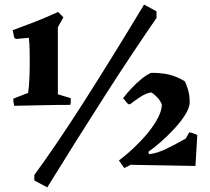

<svg xmlns="http://www.w3.org/2000/svg" viewBox="-20 -718 910 833"><path d="M42 -259Q37 -276 38 -290L102 -315Q106 -342 107.5 -376.5Q109 -411 109 -446Q109 -474 108.5 -502Q108 -530 105 -554L50 -549L42 -554L35 -587Q64 -598 100.5 -611.5Q137 -625 171.5 -639.5Q206 -654 232 -666L255 -643L231 -600V-309L287 -292Q287 -285 287 -277.5Q287 -270 285 -263Q230 -263 163.5 -261.5Q97 -260 42 -259ZM185 95 129 65V41Q221 -84 341 -271.5Q461 -459 605 -698L659 -669V-640Q614 -575 557 -489.5Q500 -404 437.5 -306.5Q375 -209 310.5 -106.5Q246 -4 185 95ZM519 11 496 -22Q515 -36 538.5 -56.5Q562 -77 586 -102Q627 -143 654.5 -187.5Q682 -232 682 -265Q675 -283 660 -298Q645 -313 636 -317Q614 -314 588 -297Q562 -280 545 -266H536L514 -292Q529 -312 550.5 -335Q572 -358 595 -376.5Q618 -395 636 -402Q683 -402 715 -394Q747 -386 781 -366Q786 -359 794.5 -333Q803 -307 803 -275Q803 -251 783.5 -220Q764 -189 734.5 -157.5Q705 -126 675 -100Q645 -74 623 -59L627 -49Q662 -53 702 -72.5Q742 -92 786 -117L801 -144Q818 -141 836 -132L828 2Q758 1 687.5 -0.5Q617 -2 547 -3Z"/></svg>

Font: Labrada ExtraBold
Style: Regular
Weight: 800
Designer: Mercedes Jáuregui
Foundry: Omnibus-Type Team
Version: Version 1.000; ttfautohint (v1.8.4.7-5d5b)